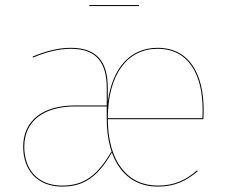

<svg xmlns="http://www.w3.org/2000/svg" viewBox="-20 -712 881 742"><path d="M517 -692.5H325.3V-688.6H517ZM767 -287.6C767 -424.5 712.4 -527.2 589.1 -527.2C484.5 -527.2 413.9 -451 396.5 -317.4V-372C396.5 -468.6 358.7 -527.2 254.1 -527.2C207.7 -527.2 160.7 -516.1 105.9 -493.2L107.5 -489.5C162.1 -512.3 208.1 -523.4 254.1 -523.4C356.8 -523.4 392.5 -465.4 392.5 -371.8V-304.4H269.1C146.1 -304.4 69.6 -246.4 69.6 -144.9C69.6 -55.6 123.1 9.1 220.2 9.1C305.8 9.1 358.4 -29.7 412 -122L410.7 -126.6C358 -36.9 307.7 5.2 220.2 5.2C125.6 5.2 73.8 -57.5 73.8 -144.9C73.8 -243.5 148.3 -300.6 269.5 -300.6H392.5V-253.2C392.5 -85.2 469.9 9.1 589.6 9.1C656.6 9.1 699.1 -13 744.1 -50.1L742 -53.6C697 -15.7 654.4 5.2 589.6 5.2C474.1 5.2 397.3 -85.7 396.6 -251.4H765.9C766.9 -265.1 767 -273.6 767 -287.6ZM762.1 -255.1H396.6C397.1 -425 472.2 -523.4 589.2 -523.4C710.2 -523.4 763 -421.6 763 -288.4C763 -275.4 763 -267.6 762.1 -255.1Z"/></svg>

Font: Fira Sans Four
Style: Regular
Weight: 100
Designer: Carrois Corporate & Edenspiekermann AG
Foundry: Carrois Corporate GbR & Edenspiekermann AG
Version: Version 4.203;PS 004.203;hotconv 1.0.88;makeotf.lib2.5.64775